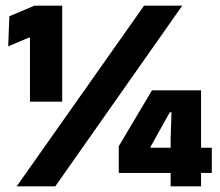

<svg xmlns="http://www.w3.org/2000/svg" viewBox="-20 -659 777 679"><path d="M86 -299.5V-525.5H81L9 -495L13 -601.5L102 -639H200V-299.5ZM39 0 489.5 -639H624.5L175.5 0ZM583.5 0V-172L586.5 -262H580.5L512.5 -140V-105.5L463.5 -136.5H729V-47.5H400V-142L517.5 -339.5H691V0Z"/></svg>

Font: Anek Tamil ExtraBold
Style: Regular
Weight: 800
Designer: Aadarsh Rajan (Tamil), Yesha Goshar (Latin)
Foundry: Ek Type
Version: Version 1.003